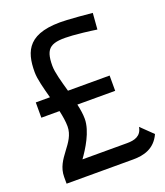

<svg xmlns="http://www.w3.org/2000/svg" viewBox="-145 -879 855 992"><g transform="rotate(-20 283.0 -383.5)"><path d="M501 -134C493 -85 454 -76 415 -76H169C200 -119 252 -200 252 -269C252 -293 248 -321 241 -351H449V-435H220C204 -492 188 -547 188 -583C188 -685 222 -703 340 -695C360 -694 426 -687 471 -680L478 -769C413 -775 391 -777 339 -780C126 -792 91 -701 91 -584C91 -545 106 -491 121 -435H43V-351H143C150 -319 155 -289 155 -263C155 -169 49 -126 49 -23V14H416C472 14 534 0 566 -71Z"/></g></svg>

Font: Hibana SubMedium
Style: Regular
Weight: 500
Width: 6
Designer: pygmalion
Foundry: ybstudio
Version: Version 0.930;hotconv 1.0.109;makeotfexe 2.5.65596